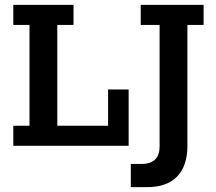

<svg xmlns="http://www.w3.org/2000/svg" viewBox="-20 -603 892 794"><path d="M35 0V-83H102V-500H35V-583H284V-500H217V-83H427V-233H512V0ZM587 171H521V75H565Q603 75 621.5 56.5Q640 38 640 3V-500H562V-583H822V-500H755V0Q755 83 712.5 127Q670 171 587 171Z"/></svg>

Font: Rokkitt SemiBold SemiBold
Style: Regular
Weight: 600
Version: Version 3.103